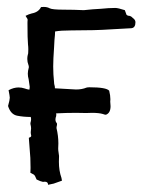

<svg xmlns="http://www.w3.org/2000/svg" viewBox="-20 -526 405 546"><path d="M116.7 -0.5Q116.7 -9.3 107.4 -9.3L102.1 -8.8Q95.7 -9.8 84 -15.6Q79.6 -27.3 76.2 -29.5Q72.8 -31.7 66.4 -34.7L66.9 -48.3Q66.9 -79.1 64.5 -100.6Q63 -116.7 62 -133.8Q62 -134.3 64.5 -135.3Q68.8 -136.7 68.8 -140.1Q67.4 -145.5 67.4 -149.9Q67.4 -152.3 67.9 -155.3Q68.4 -158.2 68.4 -161.1Q68.4 -166 66.4 -173.8Q66.4 -176.8 66.9 -178.2Q67.4 -179.7 67.9 -181.9Q68.4 -184.1 68.4 -187Q68.4 -190.4 67.4 -193.4Q46.9 -193.4 28.6 -197Q10.3 -200.7 2.9 -224.6Q7.8 -242.2 7.8 -248Q7.8 -252.4 4.4 -269.5Q19 -277.3 32.7 -277.3Q41.5 -277.3 50.3 -274.4Q56.6 -272 63.5 -271Q64.5 -275.4 64.5 -279.3Q64.5 -281.2 61.5 -300.3Q59.1 -308.6 59.1 -316.4Q59.1 -324.2 62 -334.5Q62 -338.9 61 -340.8Q57.6 -349.6 57.6 -358.4Q57.6 -364.7 59.1 -370.6Q60.5 -372.1 60.5 -385.7Q60.5 -393.1 59.6 -399.9Q58.1 -414.1 58.1 -460.9Q58.1 -465.3 58.3 -466.6Q58.6 -467.8 58.6 -469.2Q58.6 -472.7 54.7 -477.5L52.7 -481Q62 -485.8 70.3 -487.8Q89.4 -491.2 96.7 -505.9L104.5 -506.3Q114.3 -506.3 121.3 -502.4Q128.4 -498.5 161.6 -498.5Q189.9 -498.5 218.3 -497.1Q244.6 -500 266.6 -501Q289.6 -503.4 307.6 -503.4Q315.9 -503.4 335 -497.1L339.8 -483.9L343.8 -481.4Q352.1 -481.4 357.4 -475.1Q365.2 -469.7 365.2 -462.9Q365.2 -447.3 354 -445.8L293 -442.4Q252 -439.5 182.6 -439.5Q152.8 -439.5 136.7 -436.5L136.2 -426.3Q134.8 -415.5 133.8 -391.6Q131.3 -356.9 131.3 -336.9Q131.3 -314.5 133.8 -291.5Q133.8 -287.1 135 -283.7Q136.2 -280.3 136.2 -274.9L196.3 -271.5Q212.9 -271.5 226.1 -276.9Q229.5 -277.8 234.4 -277.8Q282.2 -277.8 290.5 -268.1Q293.9 -254.4 293.9 -243.7L293.5 -236.8Q294.4 -229.5 294.4 -224.1Q294.4 -204.6 281.2 -199.7Q277.8 -199.7 272.9 -201.7Q261.7 -205.1 241.7 -205.1L225.1 -204.6Q210.9 -205.1 196.3 -205.1Q168 -205.1 139.6 -203.6L140.1 -199.7L139.6 -195.3Q137.7 -190.9 137.7 -186Q137.7 -179.7 141.6 -175.8Q142.1 -175.3 142.1 -170.9Q141.6 -168.5 141.1 -166.5Q140.6 -164.6 140.6 -162.1Q146 -139.6 146 -118.2L145.5 -103.5Q145.5 -98.1 146.5 -92.8Q147.5 -87.4 147.9 -82.5L147.5 -65.9Q147.5 -40.5 154.8 -20L156.2 -12.2L132.8 -3.9Z"/></svg>

Font: Kurland
Style: Regular
Weight: 400
Designer: GGBot
Version: 0.22